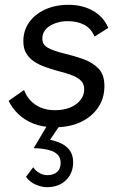

<svg xmlns="http://www.w3.org/2000/svg" viewBox="-20 -521 515 798"><path d="M209 8Q157 8 118.5 -7.5Q80 -23 54.5 -48.5Q29 -74 16 -102L80 -147Q94 -109 127 -86Q160 -63 210 -63Q243 -63 270 -73.5Q297 -84 313.5 -104Q330 -124 330 -150Q330 -171 317.5 -184.5Q305 -198 281 -207.5Q257 -217 221 -226Q195 -233 169.5 -242Q144 -251 123 -264.5Q102 -278 89.5 -298.5Q77 -319 77 -349Q77 -394 101 -428Q125 -462 167.5 -481.5Q210 -501 265 -501Q322 -501 366 -476.5Q410 -452 430 -405L373 -369Q358 -404 329 -418.5Q300 -433 262 -433Q219 -433 187.5 -413.5Q156 -394 156 -360Q156 -336 178 -323Q200 -310 249 -298Q288 -289 326 -275.5Q364 -262 389 -236.5Q414 -211 414 -164Q414 -112 387.5 -73.5Q361 -35 315 -13.5Q269 8 209 8ZM175 257Q154 257 129 246.5Q104 236 88 214L118 174Q127 188 143 197.5Q159 207 176 207Q202 207 217 194Q232 181 232 156Q232 136 221.5 124Q211 112 194 106Q177 100 157.5 97.5Q138 95 120 95L181 -8H234L188 60Q213 65 235 75.5Q257 86 270.5 105Q284 124 284 153Q284 199 254 228Q224 257 175 257Z"/></svg>

Font: Hanken Grotesk
Style: Italic
Weight: 400
Italic angle: -8°
Designer: Alfredo Marco Pradil
Foundry: Hanken Design Co.
Version: Version 3.013